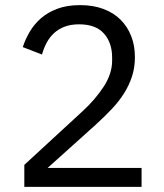

<svg xmlns="http://www.w3.org/2000/svg" viewBox="-20 -730 640 750"><path d="M533 0H75V-86L303 -296Q352 -341 385 -391.5Q418 -442 418 -493V-505Q418 -563 386 -599Q354 -635 289 -635Q257 -635 233 -626Q209 -617 191.5 -601Q174 -585 162.5 -563.5Q151 -542 144 -517L69 -546Q79 -577 96.5 -606.5Q114 -636 140.5 -659Q167 -682 204.5 -696Q242 -710 293 -710Q344 -710 384 -695Q424 -680 451 -653Q478 -626 492.5 -589Q507 -552 507 -507Q507 -466 495.5 -431Q484 -396 464 -364.5Q444 -333 415.5 -303Q387 -273 354 -243L166 -74H533Z"/></svg>

Font: IBM Plex Sans Thai Looped
Style: Regular
Weight: 400
Designer: Mike Abbink, Paul van der Laan, Pieter van Rosmalen, Ben Mitchell, Mark Frömberg
Foundry: Bold Monday
Version: Version 1.1